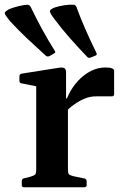

<svg xmlns="http://www.w3.org/2000/svg" viewBox="-45 -791 516 811"><path d="M164 -554Q155 -550 148 -556Q106 -594 68 -630Q30 -666 -2 -701Q-16 -718 -21.5 -727Q-27 -736 -23 -740.5Q-19 -745 -7 -752Q10 -759 31.5 -764.5Q53 -770 71 -771Q81 -770 85 -761Q107 -715 132 -669Q157 -623 186 -577Q192 -569 183 -565ZM338 -548Q329 -544 323 -551Q284 -592 249.5 -631Q215 -670 186 -709Q172 -727 168 -736Q164 -745 168.5 -749.5Q173 -754 185 -759Q203 -765 224.5 -768.5Q246 -772 265 -771Q274 -771 278 -761Q296 -712 317 -664.5Q338 -617 362 -568Q367 -560 358 -556ZM108 0V-313H242V0ZM437 -393Q437 -384 427 -384H363Q349 -384 337.5 -382Q326 -380 314 -375Q290 -365 268 -349.5Q246 -334 230 -315L229 -350Q238 -381 254.5 -409Q271 -437 294 -459Q317 -481 344 -493.5Q371 -506 400 -506Q437 -506 437 -492ZM56 0Q47 0 47 -10V-26Q47 -36 57 -38L85 -45Q101 -50 104.5 -55Q108 -60 108 -75V-180H242V-76Q242 -60 245.5 -55.5Q249 -51 264 -47L312 -37Q321 -35 321 -25V-9Q321 0 311 0ZM108 -313V-462L126 -423L46 -439Q37 -440 37 -450V-469Q37 -478 47 -480L205 -505Q220 -507 227 -503Q234 -499 234 -485V-379L242 -362V-313Z"/></svg>

Font: Hahmlet SemiBold
Style: Regular
Weight: 600
Version: Version 1.002